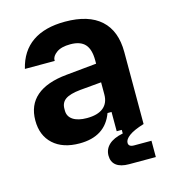

<svg xmlns="http://www.w3.org/2000/svg" viewBox="-106 -630 781 876"><g transform="rotate(-15 284.5 -192.0)"><path d="M315 98Q315 68 337 47Q359 26 404 17V0H380V-91H361Q324 10 203 10Q124 10 79 -31Q34 -72 34 -143Q34 -216 82.5 -257.5Q131 -299 226 -308L369 -322V-338Q369 -390 347 -414Q325 -438 278 -438Q235 -438 212.5 -421.5Q190 -405 190 -387V-383H49Q68 -463 126.5 -503.5Q185 -544 281 -544Q392 -544 449.5 -492Q507 -440 507 -340V0Q458 15 436 31.5Q414 48 414 64Q414 83 440 83H522V160H396Q356 160 335.5 144Q315 128 315 98ZM265 -93Q316 -93 342.5 -114.5Q369 -136 369 -177V-234L268 -225Q219 -220 197.5 -205Q176 -190 176 -161V-152Q176 -124 199.5 -108.5Q223 -93 265 -93Z"/></g></svg>

Font: Mozilla Text BETA
Style: Bold
Weight: 700
Designer: Studio DRAMA
Foundry: Studio DRAMA
Version: Version 0.100